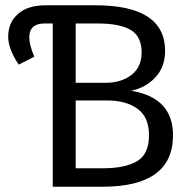

<svg xmlns="http://www.w3.org/2000/svg" viewBox="-20 -708 723 728"><path d="M477 -364Q636 -338 636 -195Q636 0 369 0H180V-619H149Q91 -619 91 -566Q91 -538 110 -493L51 -463Q11 -522 11 -569Q11 -622 48 -655Q85 -688 154 -688H341Q606 -688 606 -515Q606 -454 569 -414.5Q532 -375 477 -364ZM350 -619H267V-394H379Q440 -394 478.5 -424Q517 -454 517 -509Q517 -570 475.5 -594.5Q434 -619 350 -619ZM370 -70Q455 -70 500 -97Q545 -124 545 -195Q545 -264 501.5 -295.5Q458 -327 387 -327H267V-70Z"/></svg>

Font: FiraGO Book
Style: Regular
Weight: 350
Designer: bBox Type
Foundry: bBox Type GmbH
Version: Version 1.001;PS 001.001;hotconv 1.0.88;makeotf.lib2.5.64775